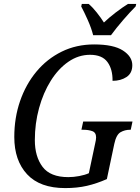

<svg xmlns="http://www.w3.org/2000/svg" viewBox="-20 -951 716 981"><path d="M313 10Q184 10 118.5 -60.5Q53 -131 53 -251Q53 -349 82.5 -434.5Q112 -520 166 -585Q220 -650 295 -687Q370 -724 461 -724Q560 -724 608 -693Q656 -662 656 -618Q656 -577 626.5 -557.5Q597 -538 555 -538Q556 -597 529 -634Q502 -671 440 -671Q381 -671 329.5 -635.5Q278 -600 239.5 -538.5Q201 -477 179.5 -398.5Q158 -320 158 -235Q158 -151 197.5 -98.5Q237 -46 329 -46Q356 -46 385 -51.5Q414 -57 434 -66L466 -217Q471 -237 471 -249Q471 -274 451.5 -281Q432 -288 405 -288H396L405 -330H657L648 -288H644Q618 -288 596 -275.5Q574 -263 564 -216L526 -36Q474 -13 424 -1.5Q374 10 313 10ZM456 -771Q447 -807 428.5 -848.5Q410 -890 395 -918L398 -931H433Q454 -913 474.5 -887Q495 -861 511 -836Q537 -861 571 -887Q605 -913 634 -931H676L673 -918Q645 -890 609.5 -849Q574 -808 547 -771Z"/></svg>

Font: Noto Serif SemiCondensed
Style: Italic
Weight: 400
Width: 4
Italic angle: -12°
Designer: Monotype Design Team
Foundry: Monotype Imaging Inc.
Version: Version 2.013